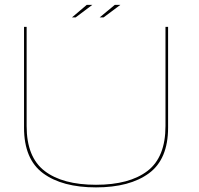

<svg xmlns="http://www.w3.org/2000/svg" viewBox="-20 -788 840 811"><path d="M385.5 3.5Q528 3.5 609 -56Q690 -115.5 690 -249V-674.5H679V-255.5Q679 -124 602.8 -65.8Q526.5 -7.5 385.5 -7.5Q244.5 -7.5 168.5 -65.8Q92.5 -124 92.5 -255.5V-674.5H81.5V-249Q81.5 -115.5 162.2 -56Q243 3.5 385.5 3.5ZM401 -714.5H417.5L488.5 -767.5H465ZM284 -714.5H299.5L370 -767.5H346.5Z"/></svg>

Font: Anybody Expanded Thin
Style: Regular
Weight: 250
Width: 7
Version: Version 1.113;gftools[0.9.25]